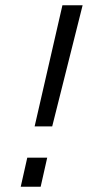

<svg xmlns="http://www.w3.org/2000/svg" viewBox="-20 -712 335 732"><path d="M135 0 160 -111H84L59 0ZM179 -230 295 -692H218L112 -230Z"/></svg>

Font: RazerF5
Style: Italic
Weight: 400
Foundry: Razer Inc.
Version: Version 2